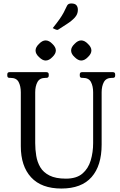

<svg xmlns="http://www.w3.org/2000/svg" viewBox="-20 -1076 693 1107"><path d="M631 -660Q644 -660 644 -647V-640Q644 -627 631 -627H625Q592 -627 579 -603Q566 -579 566 -544V-242Q566 -121 508 -55Q450 11 334 11Q219 11 159.5 -53.5Q100 -118 100 -233V-544Q100 -579 87.5 -603Q75 -627 41 -627H35Q22 -627 22 -640V-647Q22 -660 35 -660H247Q261 -660 261 -647V-640Q261 -627 247 -627H242Q209 -627 196 -603Q183 -579 183 -544V-251Q183 -214 189 -177.5Q195 -141 212.5 -111.5Q230 -82 265.5 -64Q301 -46 360 -46Q421 -46 455 -75Q489 -104 503 -151Q517 -198 517 -251V-544Q517 -579 504.5 -603Q492 -627 458 -627H453Q440 -627 440 -640V-647Q440 -660 453 -660ZM243 -843Q263 -843 282 -823Q302 -804 302 -785Q302 -766 282 -747Q263 -727 243 -727Q225 -727 205 -747Q185 -765 185 -785Q185 -804 205 -823Q224 -843 243 -843ZM448 -843Q468 -843 487 -823Q507 -804 507 -785Q507 -766 487 -747Q468 -727 448 -727Q430 -727 410 -747Q390 -765 390 -785Q390 -804 410 -823Q429 -843 448 -843ZM284 -914Q309 -945 323 -965Q337 -985 346.5 -1002.5Q356 -1020 367 -1044Q371 -1051 377 -1053.5Q383 -1056 391 -1056Q412 -1056 420.5 -1046Q429 -1036 429 -1019Q429 -994 411 -974.5Q393 -955 367 -938.5Q341 -922 317 -906Q315 -905 312.5 -904Q310 -903 308 -904Q304 -904 294 -909Z"/></svg>

Font: Young Serif Light
Style: Regular
Weight: 300
Designer: Bastien Sozeau
Foundry: NBR — Bastien Sozeau
Version: Version 5.001